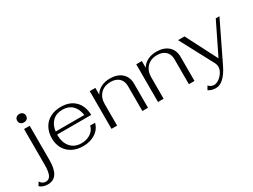

<svg xmlns="http://www.w3.org/2000/svg" viewBox="-129 -1316 2846 2160"><g transform="rotate(-30 1293.5 -236.5)"><path d="M89 -609Q89 -633 105.5 -648.5Q122 -664 147 -664Q172 -664 188.5 -648.5Q205 -633 205 -609Q205 -585 189 -570Q173 -555 147 -555Q121 -555 105 -570Q89 -585 89 -609ZM-71 148 -44 103Q-16 146 28 146Q71 146 90.5 104.5Q110 63 110 -26V-490H183V-43Q183 184 33 184Q-32 184 -71 148Z M774 -152H837Q818 -77 752 -33.5Q686 10 592 10Q513 10 453 -21.5Q393 -53 360.5 -110Q328 -167 328 -243Q328 -320 360.5 -378.5Q393 -437 452.5 -468.5Q512 -500 590 -500Q706 -500 773 -434Q840 -368 844 -250H401V-245Q401 -145 452 -86.5Q503 -28 592 -28Q661 -28 711 -62Q761 -96 774 -152ZM404 -288H776Q764 -372 716.5 -417.5Q669 -463 591 -463Q511 -463 462.5 -416.5Q414 -370 404 -288Z M963 -490H1036V-402Q1061 -448 1112 -474Q1163 -500 1228 -500Q1325 -500 1381 -450Q1437 -400 1437 -314V0H1364V-324Q1364 -389 1324.5 -426Q1285 -463 1215 -463Q1134 -463 1085 -412.5Q1036 -362 1036 -279V0H963Z M1567 -490H1640V-402Q1665 -448 1716 -474Q1767 -500 1832 -500Q1929 -500 1985 -450Q2041 -400 2041 -314V0H1968V-324Q1968 -389 1928.5 -426Q1889 -463 1819 -463Q1738 -463 1689 -412.5Q1640 -362 1640 -279V0H1567Z M2115 163 2142 117Q2154 132 2173 141Q2192 150 2211 150Q2242 150 2275.5 126.5Q2309 103 2331.5 66.5Q2354 30 2354 -4Q2354 -34 2337 -64L2110 -490H2194L2402 -85L2600 -490H2648L2403 15Q2317 191 2210 191Q2184 191 2158 183.5Q2132 176 2115 163Z"/></g></svg>

Font: Fahkwang Light
Style: Regular
Weight: 300
Version: Version 1.000; ttfautohint (v1.6)